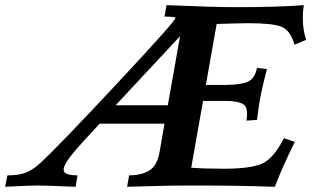

<svg xmlns="http://www.w3.org/2000/svg" viewBox="-89 -717 1223 737"><path d="M555.2 -313 602.1 -578.1 355 -313ZM965.8 0Q827.6 -4.9 665.5 -4.9L563.5 -4.4L398.9 0L406.7 -43.9Q452.6 -43.9 483.4 -62Q514.2 -80.1 523.9 -135.3L542.5 -242.2H293.5Q224.6 -168.9 191.9 -129.6Q159.2 -90.3 155.8 -70.8L155.3 -65.4Q155.3 -43.9 208.5 -43.9L201.2 0Q90.3 -4.9 54.2 -4.9Q22.5 -4.9 -69.3 0L-60.5 -43.9Q-16.1 -43.9 11 -54.7Q38.1 -65.4 67.9 -93.3Q135.3 -155.3 359.1 -395Q583 -634.8 585 -648.4Q585 -652.8 542.5 -653.3L550.3 -697.3Q730 -689.5 818.4 -689.5Q977.5 -689.5 1077.1 -697.3Q1073.2 -672.4 1073.2 -648.4Q1073.2 -604.5 1085.9 -564L1041.5 -545.4Q1025.4 -601.1 991.2 -614.5Q957 -627.9 865.2 -627.9Q831.1 -627.9 742.7 -625L701.2 -391.1H783.7Q838.9 -392.1 864 -404.1Q889.2 -416 897.5 -456.5L935.5 -451.7Q916 -376 909.7 -340.8Q903.3 -305.7 897.5 -256.8L856.9 -253.9Q859.4 -268.1 859.4 -279.3Q859.4 -310.5 840.8 -319.3Q818.8 -329.6 777.3 -329.6H690.4L645 -73.2Q696.3 -69.3 769.5 -69.3Q871.6 -69.3 916.3 -88.6Q960.9 -107.9 1001 -186.5L1042.5 -172.4Q995.6 -77.1 965.8 0Z"/></svg>

Font: Kelvinch
Style: Bold Italic
Weight: 700
Italic angle: -10°
Designer: Paul James Miller
Foundry: High-Logic / Made with FontCreator
Version: Version 3.30 September 23, 2016